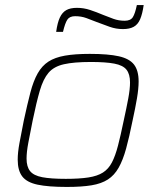

<svg xmlns="http://www.w3.org/2000/svg" viewBox="-20 -731 620 759"><path d="M244 8Q171 8 128.5 -1Q86 -10 68 -33.5Q50 -57 50 -100Q50 -128 57 -166Q64 -204 74 -254Q88 -319 100 -365Q112 -411 129 -441Q146 -471 171.5 -487.5Q197 -504 236.5 -511Q276 -518 335 -518Q408 -518 450 -508.5Q492 -499 510 -475.5Q528 -452 528 -409Q528 -381 521.5 -342.5Q515 -304 504 -254Q491 -189 478.5 -143.5Q466 -98 449 -68Q432 -38 406.5 -21.5Q381 -5 342 1.5Q303 8 244 8ZM240 -24Q294 -24 329.5 -29.5Q365 -35 387 -49Q409 -63 422.5 -89Q436 -115 446.5 -155.5Q457 -196 469 -254Q480 -304 487 -341.5Q494 -379 494 -405Q494 -438 480 -455.5Q466 -473 432 -479.5Q398 -486 339 -486Q272 -486 232.5 -477Q193 -468 172 -443.5Q151 -419 137.5 -373Q124 -327 109 -254Q99 -204 92 -167Q85 -130 85 -104Q85 -72 99 -54.5Q113 -37 147 -30.5Q181 -24 240 -24ZM202 -605Q207 -641 216.5 -661.5Q226 -682 242 -691Q258 -700 284 -700Q311 -700 336.5 -691.5Q362 -683 388 -672Q408 -664 428.5 -656.5Q449 -649 473 -649Q496 -649 505 -663Q514 -677 521 -711H548Q543 -676 534 -655Q525 -634 508.5 -625Q492 -616 466 -616Q439 -616 413.5 -625Q388 -634 362 -644Q342 -652 321.5 -659.5Q301 -667 277 -667Q255 -667 246 -653Q237 -639 229 -605Z"/></svg>

Font: Saira Thin Thin
Style: Italic
Weight: 250
Italic angle: -12°
Version: Version 1.101